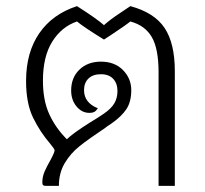

<svg xmlns="http://www.w3.org/2000/svg" viewBox="-20 -606 670 626"><path d="M550 -374V0H497V-370Q497 -447 475 -485Q453 -523 405 -536Q389 -523 339 -490L319 -477Q254 -517 231 -536Q181 -519 150.5 -470.5Q120 -422 120 -343Q120 -279 140.5 -234Q161 -189 198 -152Q217 -171 274 -207Q304 -225 318 -235Q343 -252 353 -269.5Q363 -287 363 -309Q363 -334 349 -349Q335 -364 309 -364Q283 -364 268.5 -350Q254 -336 254 -312Q254 -271 299 -253Q294 -245 288 -241.5Q282 -238 271 -238Q247 -238 229.5 -259Q212 -280 212 -311Q212 -353 239 -379Q266 -405 309 -405Q354 -405 381 -377.5Q408 -350 408 -312Q408 -274 392 -250Q376 -226 343 -203Q339 -200 334 -197Q329 -194 323 -189Q269 -153 239.5 -129.5Q210 -106 191 -74Q172 -42 172 0H129Q124 0 121 -2Q118 -4 118 -11Q118 -30 125.5 -47Q133 -64 145 -85Q158 -109 158 -116Q158 -120 144 -137Q111 -175 88 -222Q65 -269 65 -342Q65 -435 108 -497.5Q151 -560 231 -586Q294 -546 319 -524Q339 -542 368.5 -561.5Q398 -581 405 -586Q483 -565 516.5 -515Q550 -465 550 -374Z"/></svg>

Font: Krub Light
Style: Regular
Weight: 300
Designer: Ekaluck Peanpanawate
Foundry: Cadson Demak Co.,Ltd.
Version: Version 1.000; ttfautohint (v1.6)